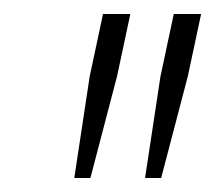

<svg xmlns="http://www.w3.org/2000/svg" viewBox="-20 -708 307 274"><path d="M86 -454 108 -599 127 -688H166L147 -599L109 -454ZM187 -454 209 -599 228 -688H267L248 -599L210 -454Z"/></svg>

Font: Saira Ultra Condensed Thin
Style: Italic
Weight: 100
Width: 1
Italic angle: -12°
Designer: Hector Gatti with collaboration of the Omnibus-Type team
Foundry: Omnibus-Type
Version: Version 1.001; ttfautohint (v1.8)